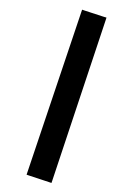

<svg xmlns="http://www.w3.org/2000/svg" viewBox="-46 -408 469 647"><g transform="rotate(-5 188.5 -84.5)"><path d="M264.6 -366.7 326.7 -340.3 335.4 -336.9 331.5 -327.6 106 193.4 102.1 202.1 93.3 198.2 29.8 170.9 21 167 24.9 158.2 252 -361.8 255.9 -370.6Z"/></g></svg>

Font: Sahel SemiBold WOL
Style: SemiBold-WOL
Weight: 600
Foundry: Saber Rastikerdar (saber.rastikerdar@gmail.com)
Version: Version 3.4.0